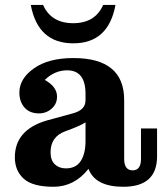

<svg xmlns="http://www.w3.org/2000/svg" viewBox="-20 -731 665 764"><path d="M192.9 12.2Q109.9 12.2 74.5 -19.8Q39.1 -51.8 39.1 -105Q39.1 -213.4 164.1 -251L269.5 -279.8Q320.3 -293 320.3 -331.5V-357.4Q320.3 -451.2 247.1 -451.2Q197.8 -451.2 158.2 -413.1Q207 -385.7 207 -346.7Q207 -317.4 185.5 -298.6Q164.1 -279.8 135.3 -279.8Q97.7 -279.8 77.4 -303.2Q57.1 -326.7 57.1 -362.8Q57.1 -418 115 -459Q172.9 -500 272 -500Q474.1 -500 474.1 -333V-98.6Q474.1 -53.2 507.8 -53.2Q541 -53.2 541 -98.6V-219.7H605V-108.9Q605 12.2 470.7 12.2Q359.4 12.2 332 -59.1Q275.9 12.2 192.9 12.2ZM242.2 -61Q282.2 -61 301.3 -90.3Q320.3 -119.6 320.3 -169.9V-244.1Q298.8 -230 240 -208.7Q181.2 -187.5 181.2 -125Q181.2 -93.3 198.2 -77.1Q215.3 -61 242.2 -61ZM271.5 -558.6Q130.9 -558.6 102.5 -711.4H151.4Q183.6 -638.7 271.5 -638.7Q358.4 -638.7 390.6 -711.4H439.5Q411.6 -558.6 271.5 -558.6Z"/></svg>

Font: Munson
Style: Bold
Weight: 700
Designer: Paul James MIller
Foundry: High-Logic / Made with FontCreator
Version: Version 2.10;May 5, 2019;FontCreator 11.5.0.2430 64-bit